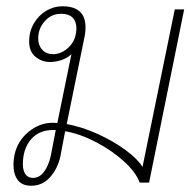

<svg xmlns="http://www.w3.org/2000/svg" viewBox="-20 -583 608 613"><path d="M23 -57Q23 -72 26 -87Q35 -132 70.5 -161.5Q106 -191 148 -191Q158 -191 163 -190L208 -410Q194 -397 175.5 -391Q157 -385 139 -385Q114 -385 93.5 -401.5Q73 -418 73 -451Q73 -482 88 -508Q103 -534 127.5 -548.5Q152 -563 179 -563Q253 -563 253 -496Q253 -478 249 -461L193 -187Q242 -178 292.5 -155Q343 -132 381.5 -103.5Q420 -75 435 -50L538 -553H568L456 0H426Q414 -33 375.5 -68Q337 -103 286 -129.5Q235 -156 188 -164L173 -85Q165 -46 140.5 -18Q116 10 80 10Q50 10 36.5 -8.5Q23 -27 23 -57ZM222 -474Q224 -486 224 -492Q224 -514 212 -526.5Q200 -539 175 -539Q144 -539 123 -515.5Q102 -492 102 -460Q102 -438 115 -424Q128 -410 149 -410Q174 -410 195.5 -428.5Q217 -447 222 -474ZM142 -85 158 -168H150Q104 -168 78.5 -137.5Q53 -107 53 -59Q53 -39 61 -27Q69 -15 85 -15Q106 -15 120.5 -34.5Q135 -54 142 -85Z"/></svg>

Font: Taviraj Thin
Style: Italic
Weight: 250
Italic angle: -12°
Designer: Katatrad Team
Foundry: CadsonDemak
Version: Version 1.001